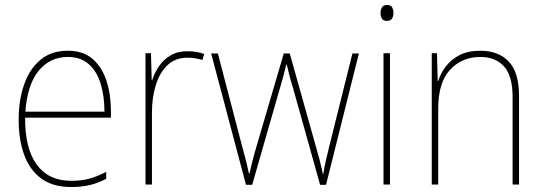

<svg xmlns="http://www.w3.org/2000/svg" viewBox="-20 -742 2186 772"><path d="M253 -538Q315 -538 353 -504.5Q391 -471 408.5 -416Q426 -361 426 -295V-269H81Q80 -146 127.5 -80.5Q175 -15 266 -15Q306 -15 337 -23Q368 -31 407 -51V-23Q375 -6 341.5 2Q308 10 266 10Q192 10 145.5 -24.5Q99 -59 77 -120Q55 -181 55 -261Q55 -338 76.5 -401Q98 -464 142 -501Q186 -538 253 -538ZM253 -513Q181 -513 135.5 -457.5Q90 -402 82 -293H400Q400 -356 384.5 -406Q369 -456 336.5 -484.5Q304 -513 253 -513Z M733 -536Q771 -536 801 -525L794 -501Q780 -505 765.5 -507.5Q751 -510 733 -510Q685 -510 653.5 -480Q622 -450 606.5 -400Q591 -350 591 -290V0H565V-528H587L590 -420H592Q601 -449 619 -475.5Q637 -502 665.5 -519Q694 -536 733 -536Z M1158 -389Q1150 -414 1144.5 -435.5Q1139 -457 1133 -482H1131Q1125 -457 1119 -434.5Q1113 -412 1106 -389L994 1H969L829 -527H856L953 -156Q964 -117 970 -92.5Q976 -68 981 -44H983Q988 -65 994.5 -92Q1001 -119 1013 -159L1121 -527H1145L1249 -157Q1259 -123 1266 -95.5Q1273 -68 1278 -43H1280Q1285 -74 1290 -95.5Q1295 -117 1304 -154L1397 -527H1423L1291 1H1267Z M1536 -722Q1552 -722 1557 -712Q1562 -702 1562 -690Q1562 -677 1556.5 -667.5Q1551 -658 1535 -658Q1521 -658 1515.5 -667.5Q1510 -677 1510 -690Q1510 -702 1515.5 -712Q1521 -722 1536 -722ZM1548 -528V0H1522V-528Z M1911 -538Q1985 -538 2026 -494Q2067 -450 2067 -357V0H2041V-352Q2041 -437 2006.5 -475Q1972 -513 1911 -513Q1838 -513 1790 -462Q1742 -411 1742 -305V0H1716V-528H1737L1740 -416H1742Q1751 -446 1772 -474Q1793 -502 1827 -520Q1861 -538 1911 -538Z"/></svg>

Font: Noto Sans Myanmar SemiCondensed Thin
Style: Regular
Weight: 100
Width: 4
Designer: Monotype Design Team
Foundry: Monotype Imaging Inc.
Version: Version 2.107; ttfautohint (v1.8.4.7-5d5b)